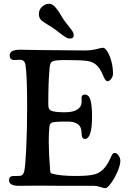

<svg xmlns="http://www.w3.org/2000/svg" viewBox="-20 -963 671 998"><path d="M269.5 -807.6Q255.4 -818.4 231.2 -833Q207 -847.7 196.8 -856Q182.1 -868.2 182.1 -889.6Q182.1 -912.6 198.5 -928Q214.8 -943.4 235.4 -943.4Q255.9 -943.4 277.3 -913.6Q284.2 -905.3 296.4 -884.3Q308.6 -863.3 321.3 -846.7Q326.7 -839.8 335.4 -828.9Q344.2 -817.9 347.7 -813.2Q351.1 -808.6 355.7 -801.8Q360.4 -794.9 361.8 -790Q363.3 -785.2 363.3 -780.3Q363.3 -762.7 344.2 -762.7Q338.4 -762.7 333.3 -763.9Q328.1 -765.1 320.6 -770Q313 -774.9 308.3 -778.1Q303.7 -781.2 290.5 -791.5Q277.3 -801.8 269.5 -807.6ZM183.6 2Q162.1 2 130.9 2.4Q99.6 2.9 78.6 2.9Q26.9 2.9 26.9 -26.4Q26.9 -47.4 49.3 -48.3Q51.3 -48.3 66.2 -48.3Q81.1 -48.3 85 -49.3Q101.6 -50.8 106.7 -75.9Q111.8 -101.1 116.2 -189Q121.1 -291.5 121.1 -408.7Q121.1 -571.8 112.3 -627Q107.9 -650.9 85.4 -652.3Q79.6 -652.8 67.1 -651.6Q54.7 -650.4 50.3 -650.9Q41 -651.9 35.6 -657.7Q30.3 -663.6 30.3 -673.8Q30.3 -689.9 43.5 -697.3Q56.6 -704.6 86.4 -704.6Q101.6 -704.6 140.1 -703.6Q178.7 -702.6 204.6 -702.6Q235.4 -702.6 312.3 -701.7Q389.2 -700.7 418.9 -700.7Q453.1 -700.7 481 -707.8Q508.8 -714.8 515.1 -714.8Q525.4 -714.8 537.6 -696Q549.8 -677.2 558.6 -645.3Q567.4 -613.3 567.4 -580.6Q567.4 -565.9 558.1 -553.5Q548.8 -541 539.1 -541Q536.6 -541 534.4 -542Q532.2 -543 530 -545.4Q527.8 -547.9 526.1 -550Q524.4 -552.2 522.2 -556.9Q520 -561.5 518.3 -564.9Q516.6 -568.4 513.9 -574.5Q511.2 -580.6 509.3 -585Q497.6 -610.4 480.5 -625.7Q463.4 -641.1 435.1 -646Q405.3 -650.9 319.8 -650.9Q269 -650.9 254.6 -644.8Q240.2 -638.7 238.3 -615.2Q231 -542 231 -422.9Q231 -405.3 235.1 -397.5Q239.3 -389.6 249.5 -386.2Q270 -379.4 315.9 -379.4Q359.9 -379.4 381.8 -393.6Q403.8 -407.7 404.3 -431.2Q404.3 -436 404.1 -443.8Q403.8 -451.7 403.8 -455.6Q404.8 -471.2 420.9 -471.2Q442.4 -471.2 450.4 -442.6Q458.5 -414.1 458.5 -357.9Q458.5 -240.7 420.9 -240.7Q403.8 -240.7 403.8 -273.9Q403.8 -331.1 332 -331.1Q308.1 -331.1 294.7 -330.8Q281.2 -330.6 269.3 -329.3Q257.3 -328.1 252.7 -326.9Q248 -325.7 243.9 -322Q239.7 -318.4 238.8 -314.7Q237.8 -311 236.8 -303.7Q233.4 -276.9 233.4 -223.1Q233.4 -168.5 240.7 -75.2Q241.7 -66.4 244.1 -63.7Q246.6 -61 256.3 -59.1Q298.3 -48.3 374 -48.3Q438.5 -48.3 469.7 -56.2Q510.3 -66.4 537.6 -109.9Q545.4 -121.6 552.5 -137.9Q559.6 -154.3 564.2 -161.1Q568.8 -168 575.7 -168Q586.9 -168 596.2 -155Q605.5 -142.1 605.5 -126Q605.5 -106 591.1 -72Q576.7 -38.1 557.6 -11.5Q538.6 15.1 526.9 15.1Q519.5 15.1 502.2 9Q484.9 2.9 468.3 2.9H312Q290 2.9 247.3 2.4Q204.6 2 183.6 2Z"/></svg>

Font: Cooper* Medium
Style: Regular
Weight: 500
Designer: Owen Earl
Foundry: indestructible type*
Version: Version 0.001